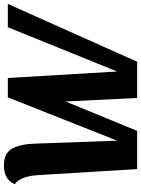

<svg xmlns="http://www.w3.org/2000/svg" viewBox="110 -830 720 980"><g transform="rotate(-90 470.0 -340.0)"><path d="M20 -625Q31 -652 55.5 -666Q80 -680 115 -680Q178 -680 201.5 -638Q225 -596 227 -518L242 -102L463 -660H562L595 -102L821 -660H940L645 0H460L442 -365L292 0H97L66 -509Q60 -595 20 -625Z"/></g></svg>

Font: Sansita
Style: Bold Italic
Weight: 700
Italic angle: -11°
Designer: Pablo Cosgaya
Foundry: Omnibus-Type
Version: Version 1.006